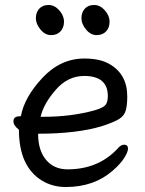

<svg xmlns="http://www.w3.org/2000/svg" viewBox="-20 -727 583 771"><path d="M155 -258Q266 -258 360 -284Q394 -294 403.5 -305.5Q413 -317 413 -341Q413 -422 318 -422Q252 -422 203.5 -366Q155 -310 143 -258ZM244 24Q191 24 148 -2Q56 -59 56 -206Q34 -223 34 -240Q34 -260 59 -260L64 -261Q78 -337 150.5 -414.5Q223 -492 319 -492Q383 -492 421 -469Q491 -428 491 -340Q491 -305 485 -283.5Q479 -262 458 -249Q437 -236 391 -221Q290 -190 133 -190Q133 -123 165 -85Q197 -47 251 -47Q374 -47 451 -129Q465 -146 478 -146Q494 -146 494 -130Q494 -117 479 -93Q464 -69 433 -42Q358 24 244 24ZM223 -601Q209 -586 185 -586Q161 -586 142.5 -608.5Q124 -631 124 -654Q124 -677 137.5 -692Q151 -707 175 -707Q199 -707 218 -685.5Q237 -664 237 -640Q237 -616 223 -601ZM406 -601Q392 -586 368 -586Q344 -586 325.5 -608.5Q307 -631 307 -654Q307 -677 320.5 -692Q334 -707 358 -707Q382 -707 401 -685.5Q420 -664 420 -640Q420 -616 406 -601Z"/></svg>

Font: LXGW WenKai Lite Medium
Style: Regular
Weight: 500
Designer: LXGW / Fontworks Inc.
Foundry: LXGW / Fontworks Inc.
Version: Version 1.511; March 25, 2025